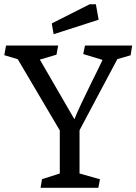

<svg xmlns="http://www.w3.org/2000/svg" viewBox="-35 -892 647 912"><path d="M249 -67.9V-272.5L49.3 -610.8L-14.6 -629.9L-6.3 -675.8H241.2L233.4 -632.3L154.3 -608.9L318.4 -325.7Q331.5 -358.4 351.1 -399.9Q370.6 -441.4 403.3 -507.8Q432.1 -564.9 452.1 -607.4L360.4 -635.3L368.7 -675.8H592.8L585.4 -629.4L522.5 -611.3L342.8 -273.4V-67.9L439.9 -40.5L432.1 0H157.7L164.6 -41ZM210.9 -780.8 390.6 -871.6H420.4L433.6 -798.3L219.7 -729.5Z"/></svg>

Font: Vesper Libre
Style: Regular
Weight: 400
Designer: Robert Keller & Kimya Gandhi
Foundry: Mota Italic
Version: Version 1.058